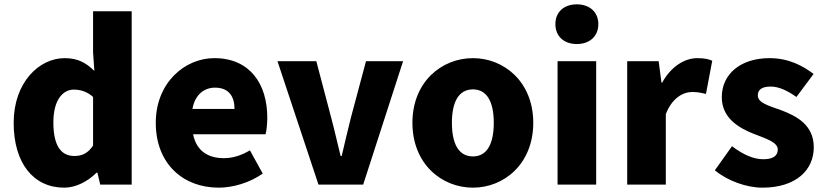

<svg xmlns="http://www.w3.org/2000/svg" viewBox="-20 -851 3802 885"><path d="M276 14C330 14 385 -15 425 -55H429L442 0H587V-799H409V-609L415 -524C378 -560 341 -583 278 -583C160 -583 43 -471 43 -285C43 -99 134 14 276 14ZM323 -132C262 -132 226 -178 226 -287C226 -392 271 -438 320 -438C350 -438 382 -429 409 -404V-180C384 -143 357 -132 323 -132Z M988 14C1054 14 1132 -9 1191 -51L1132 -158C1091 -134 1053 -122 1012 -122C940 -122 886 -154 870 -232H1204C1208 -246 1212 -277 1212 -309C1212 -464 1132 -583 968 -583C831 -583 698 -469 698 -285C698 -96 824 14 988 14ZM867 -349C879 -416 922 -447 971 -447C1036 -447 1061 -405 1061 -349Z M1448 0H1654L1838 -569H1667L1597 -307C1583 -251 1569 -192 1555 -132H1550C1535 -192 1522 -251 1507 -307L1438 -569H1259Z M2160 14C2304 14 2438 -96 2438 -285C2438 -473 2304 -583 2160 -583C2015 -583 1881 -473 1881 -285C1881 -96 2015 14 2160 14ZM2160 -130C2093 -130 2063 -190 2063 -285C2063 -379 2093 -439 2160 -439C2226 -439 2256 -379 2256 -285C2256 -190 2226 -130 2160 -130Z M2550 0H2728V-569H2550ZM2639 -648C2698 -648 2738 -684 2738 -740C2738 -795 2698 -831 2639 -831C2579 -831 2540 -795 2540 -740C2540 -684 2579 -648 2639 -648Z M2871 0H3049V-325C3078 -400 3129 -427 3171 -427C3196 -427 3213 -423 3234 -418L3263 -571C3247 -578 3228 -583 3194 -583C3137 -583 3074 -546 3032 -470H3029L3016 -569H2871Z M3494 14C3649 14 3731 -67 3731 -172C3731 -275 3652 -316 3581 -343C3522 -364 3473 -377 3473 -411C3473 -438 3492 -452 3533 -452C3570 -452 3610 -433 3651 -404L3730 -510C3682 -547 3616 -583 3527 -583C3394 -583 3307 -510 3307 -403C3307 -308 3384 -262 3452 -235C3510 -212 3565 -196 3565 -162C3565 -134 3545 -117 3498 -117C3453 -117 3406 -138 3354 -177L3275 -66C3333 -18 3420 14 3494 14Z"/></svg>

Font: Noto Sans KR Black
Style: Regular
Weight: 900
Designer: Ryoko NISHIZUKA 西塚涼子 (kana, bopomofo & ideographs); Paul D. Hunt (Latin, Greek & Cyrillic); Sandoll Communications 산돌커뮤니
Foundry: Adobe
Version: Version 2.004;hotconv 1.0.118;makeotfexe 2.5.65603